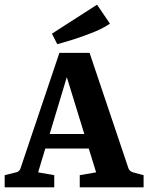

<svg xmlns="http://www.w3.org/2000/svg" viewBox="-26 -801 634 821"><path d="M150 -228H378L399 -166H133ZM523 -82Q527 -69 543 -64L588 -52V0H315V-52L385 -64L244 -522H275L137 -64L206 -52V0H-6V-52L43 -64Q58 -68 62 -82L228 -575H357ZM219 -612 196 -657 389 -781 444 -700Q417 -681 378 -665Q339 -649 297.5 -635.5Q256 -622 219 -612Z"/></svg>

Font: Rasa
Style: Regular
Weight: 400
Designer: Anna Giedrys (Yrsa+Rasa design), David Brezina (Yrsa art-direction, Rasa art-direction, design)
Foundry: Rosetta Type Foundry
Version: Version 2.004